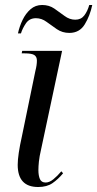

<svg xmlns="http://www.w3.org/2000/svg" viewBox="-20 -740 390 770"><path d="M133 10Q51 10 51 -79Q51 -118 68 -194L122 -456Q128 -479 128 -497Q128 -512 118 -519Q108 -526 79 -526H67L69 -536H229L145 -142Q138 -112 136 -92Q134 -72 134 -58Q134 -36 140 -22Q146 -8 163 -8Q178 -8 194 -21Q210 -34 226 -53L233 -45Q213 -21 190.5 -5.5Q168 10 133 10ZM258 -608Q230 -608 208 -623Q186 -638 166.5 -652.5Q147 -667 124 -667Q98 -667 84 -646.5Q70 -626 64 -606H52Q58 -634 70.5 -660Q83 -686 102.5 -703Q122 -720 149 -720Q177 -720 198 -705.5Q219 -691 239 -676Q259 -661 282 -661Q305 -661 318 -678Q331 -695 338 -720H350Q341 -677 320 -642.5Q299 -608 258 -608Z"/></svg>

Font: Noto Serif Display ExtraCondensed
Style: Italic
Weight: 400
Width: 2
Italic angle: -12°
Designer: Monotype Design Team
Foundry: Monotype Imaging Inc.
Version: Version 2.009